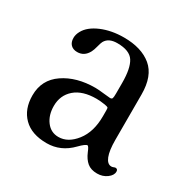

<svg xmlns="http://www.w3.org/2000/svg" viewBox="-107 -518 613 623"><g transform="rotate(30 199.5 -206.0)"><path d="M45.9 -335.9Q45.9 -348.6 53.2 -361.8Q66.9 -387.2 104 -403.1Q141.1 -418.9 188 -418.9Q253.4 -418.9 291.3 -387.7Q329.1 -356.4 329.1 -287.1V-117.2Q329.1 -77.1 337.4 -56.4Q345.7 -35.6 360.8 -35.6Q364.7 -35.6 368.9 -37.4Q373 -39.1 375 -39.1Q383.8 -39.1 383.8 -29.3Q383.8 -15.6 368.4 -4.2Q353 7.3 332 7.3Q308.6 7.3 294.7 -4.4Q280.8 -16.1 272 -37.1Q264.2 -56.6 259.8 -56.6Q252.4 -56.6 232.9 -36.6Q193.8 3.9 141.1 3.9Q84.5 3.9 54.2 -26.4Q23.9 -56.6 23.9 -107.9Q23.9 -166.5 71.3 -198.7Q118.7 -231 189 -231Q200.2 -231 221.4 -228.5Q242.7 -226.1 246.1 -226.1Q252.4 -226.1 254.2 -230.2Q255.9 -234.4 255.9 -248.5V-288.1Q255.9 -342.8 240.2 -367.4Q224.6 -392.1 178.2 -392.1Q145.5 -392.1 133.8 -370.6Q130.9 -365.2 127.2 -350.6Q123.5 -335.9 119.1 -327.6Q105.5 -301.8 79.1 -301.8Q63.5 -301.8 54.7 -310.8Q45.9 -319.8 45.9 -335.9ZM255.9 -163.1V-184.6Q255.9 -193.8 254.2 -195.6Q252.4 -197.3 242.2 -199.2Q223.6 -202.1 210 -202.1Q157.7 -202.1 129.4 -177.5Q101.1 -152.8 101.1 -112.8Q101.1 -78.6 118.4 -55.7Q135.7 -32.7 164.1 -32.7Q199.7 -32.7 227.8 -68.6Q255.9 -104.5 255.9 -163.1Z"/></g></svg>

Font: Cooper*
Style: Regular
Weight: 400
Designer: Owen Earl
Foundry: indestructible type*
Version: Version 0.001